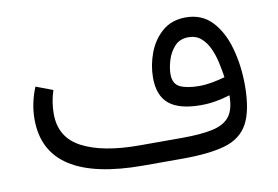

<svg xmlns="http://www.w3.org/2000/svg" viewBox="-59 -589 989 684"><g transform="rotate(-10 435.0 -247.0)"><path d="M753.9 -193.4Q730 -186 703.9 -181.2Q677.7 -176.3 648.4 -176.3Q570.8 -176.3 533.7 -206.5Q496.6 -236.8 496.6 -301.8Q496.6 -347.2 513.2 -391.4Q529.8 -435.5 563.5 -464.6Q597.2 -493.7 648.4 -493.7Q706.5 -493.7 743.2 -454.6Q779.8 -415.5 797.1 -352.5Q814.5 -289.6 814.5 -217.8Q814 -127 788.1 -80.1Q762.2 -33.2 704.3 -16.6Q646.5 0 550.3 0H408.7Q55.2 0 55.2 -229Q55.2 -259.3 61.3 -288.1Q67.4 -316.9 78.6 -343.8L139.6 -320.8Q126 -280.3 126 -236.3Q126 -150.9 200.4 -112.1Q274.9 -73.2 406.7 -73.2H560.5Q629.9 -73.2 672.4 -82.5Q714.8 -91.8 734.4 -117.4Q753.9 -143.1 753.9 -193.4ZM747.6 -259.8Q744.1 -284.2 738 -312.5Q731.9 -340.8 720.7 -365.7Q709.5 -390.6 691.2 -406.5Q672.9 -422.4 645.5 -422.4Q614.3 -422.4 595.5 -401.9Q576.7 -381.3 568.4 -353.5Q560.1 -325.7 560.1 -303.7Q560.1 -268.1 585.4 -256.3Q610.8 -244.6 653.8 -244.6Q677.2 -244.6 700.9 -249Q724.6 -253.4 747.6 -259.8Z"/></g></svg>

Font: Vazir Light WOL-UI
Style: Light-WOL-UI
Weight: 300
Designer: Saber Rastikerdar
Foundry: Saber Rastikerdar
Version: Version 30.1.0